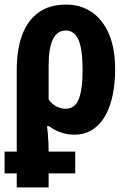

<svg xmlns="http://www.w3.org/2000/svg" viewBox="-20 -577 558 837"><path d="M53 240V179H0V84H53V-274Q53 -358 75.5 -421.5Q98 -485 146 -521Q194 -557 269 -557Q331 -557 379 -525Q427 -493 454.5 -430Q482 -367 482 -273Q482 -220 472.5 -169Q463 -118 442 -78Q421 -38 386.5 -14Q352 10 304 10Q271 10 242.5 -0.5Q214 -11 194 -27H185Q187 -13 188.5 5Q190 23 191 43Q192 63 192 84H308V179H192V240ZM266 -103Q306 -103 323 -144Q340 -185 340 -273Q340 -361 322.5 -402.5Q305 -444 267 -444Q230 -444 211 -406.5Q192 -369 192 -290V-144Q206 -123 226 -113Q246 -103 266 -103Z"/></svg>

Font: Noto Sans Display Condensed
Style: Bold
Weight: 700
Width: 3
Designer: Monotype Design Team
Foundry: Monotype Imaging Inc.
Version: Version 2.003